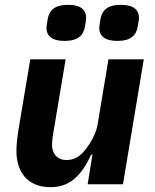

<svg xmlns="http://www.w3.org/2000/svg" viewBox="-20 -761 640 793"><path d="M342 0H487.9L573.9 -516H427.9L383.2 -247.2C376.1 -204.9 350.9 -166.9 335.9 -147C312.9 -116.8 289.1 -100.1 255 -100.1C209.9 -100.1 195 -133.9 195 -160.9C195 -186.1 198.9 -206 202.1 -224.1L251.1 -516H105.1L58.9 -241.1C51.1 -192.8 47.9 -165.8 47.9 -137.1C47.9 -57.2 88.1 12.1 188.9 12.1C271 12.1 317.8 -39.1 356.9 -122.9H361.9ZM171.9 -646C171.9 -615.1 192.1 -592 246.1 -592C304 -592 324.9 -616.1 331 -652C334.2 -670.1 335.9 -681.1 335.9 -687.1C335.9 -718 316.1 -741.1 262.1 -741.1C203.8 -741.1 182.9 -717 176.8 -681.1C174 -663 171.9 -652 171.9 -646ZM389.9 -646C389.9 -615.1 410.2 -592 464.1 -592C522 -592 543 -616.1 549 -652C551.8 -670.1 554 -681.1 554 -687.1C554 -718 534.1 -741.1 480.1 -741.1C421.9 -741.1 400.9 -717 394.9 -681.1C392 -663 389.9 -652 389.9 -646Z"/></svg>

Font: Margiela Mono Italic Bold It
Style: Regular
Weight: 700
Designer: Mike Abbink, Paul van der Laan, Pieter van Rosmalen
Foundry: Bold Monday
Version: Version 2.003 2021